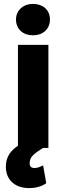

<svg xmlns="http://www.w3.org/2000/svg" viewBox="-20 -758 302 984"><path d="M10 96C10 167 60 206 129 206C167 206 196 196 217 181L201 90C187 96 175 103 156 103C139 103 132 94 132 78C132 63 137 50 149 38C161 26 178 14 201 0H228V-528H72V-11C36 13 10 45 10 96ZM62 -658C62 -607 100 -577 149 -577C199 -577 236 -608 236 -658C236 -708 199 -738 149 -738C100 -738 62 -706 62 -658Z"/></svg>

Font: Asimov Pro
Style: Blk
Weight: 900
Designer: Google
Version: Version 2.000980; 2014